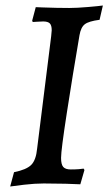

<svg xmlns="http://www.w3.org/2000/svg" viewBox="-20 -667 394 698"><path d="M202 -93Q202 -69 210 -60Q218 -51 237 -51Q254 -51 267 -52Q280 -53 284 -54L287 -49L272 3Q258 2 218.5 1Q179 0 139 0Q107 0 68 4.5Q29 9 17 11L31 -41Q76 -50 93.5 -67.5Q111 -85 115 -127L166 -535Q168 -553 168 -557Q168 -575 161 -582Q154 -589 137 -589Q126 -589 114.5 -588Q103 -587 99 -587Q99 -588 98 -589.5Q97 -591 97 -592L110 -641L134 -640Q188 -638 232 -638Q259 -638 300 -641.5Q341 -645 354 -647L342 -595Q303 -590 288.5 -579Q274 -568 269 -539Q244 -393 223 -257Q202 -121 202 -93Z"/></svg>

Font: Alegreya SC Medium
Style: Italic
Weight: 500
Italic angle: -7°
Designer: Juan Pablo del Peral
Foundry: Huerta Tipografica
Version: Version 2.007; ttfautohint (v1.6)